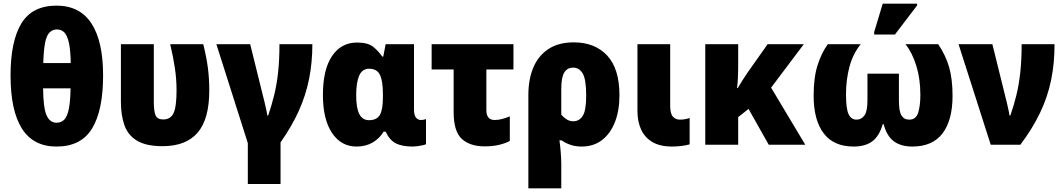

<svg xmlns="http://www.w3.org/2000/svg" viewBox="-20 -796 5850 1056"><path d="M291 10Q163 10 100.5 -89Q38 -188 38 -381Q38 -569 97.5 -667Q157 -765 291 -765Q419 -765 483 -667Q547 -569 547 -381Q547 -189 486.5 -89.5Q426 10 291 10ZM218 -449H369Q368 -520 359 -560.5Q350 -601 334 -617.5Q318 -634 293 -634Q269 -634 252.5 -617.5Q236 -601 228 -560.5Q220 -520 218 -449ZM291 -121Q317 -121 333.5 -138Q350 -155 358.5 -196.5Q367 -238 368 -310H217Q218 -203 236 -162Q254 -121 291 -121Z M874 8Q784 8 734 -22Q684 -52 664.5 -107Q645 -162 645 -236V-553H826V-234Q826 -183 836 -161Q846 -139 878 -139Q918 -139 934.5 -174Q951 -209 951 -300Q951 -360 942 -421Q933 -482 916 -553H1098Q1116 -480 1123.5 -422Q1131 -364 1131 -298Q1131 -141 1067 -66.5Q1003 8 874 8Z M1343 216V-9L1170 -553H1356L1436 -230Q1439 -215 1443.5 -196.5Q1448 -178 1450 -161H1455Q1474 -216 1488 -273Q1502 -330 1509.5 -397.5Q1517 -465 1517 -553H1698Q1698 -452 1680 -362Q1662 -272 1623.5 -186.5Q1585 -101 1523 -13V216Z M1941 10Q1856 10 1806 -65Q1756 -140 1756 -274Q1756 -413 1806 -487.5Q1856 -562 1944 -562Q2003 -562 2032 -539Q2061 -516 2082 -485H2088L2101 -553H2257V-195Q2257 -162 2268 -149Q2279 -136 2295 -136Q2310 -136 2323 -141V-3Q2318 0 2304.5 3Q2291 6 2275.5 8Q2260 10 2251 10Q2191 10 2156.5 -8Q2122 -26 2101 -72H2090Q2068 -35 2030 -12.5Q1992 10 1941 10ZM2010 -135Q2052 -135 2069 -163.5Q2086 -192 2086 -261V-279Q2086 -349 2070 -383.5Q2054 -418 2010 -418Q1972 -418 1955.5 -380Q1939 -342 1939 -273Q1939 -201 1956.5 -168Q1974 -135 2010 -135Z M2646 9Q2565 9 2520 -32Q2475 -73 2475 -180V-414H2354V-553H2804V-414H2655V-190Q2655 -136 2701 -136Q2721 -136 2741.5 -141.5Q2762 -147 2784 -156V-21Q2758 -7 2723.5 1Q2689 9 2646 9Z M2886 240V-273Q2886 -360 2913.5 -425Q2941 -490 2996.5 -526.5Q3052 -563 3136 -563Q3252 -563 3319.5 -490.5Q3387 -418 3387 -272Q3387 -189 3362.5 -125.5Q3338 -62 3291.5 -26Q3245 10 3179 10Q3145 10 3117.5 0.5Q3090 -9 3069 -24H3057Q3061 4 3064 40.5Q3067 77 3067 107V240ZM3133 -129Q3166 -129 3185 -158.5Q3204 -188 3204 -271Q3204 -359 3185 -391.5Q3166 -424 3133 -424Q3099 -424 3083 -396.5Q3067 -369 3067 -307V-165Q3080 -150 3096.5 -139.5Q3113 -129 3133 -129Z M3677 10Q3609 10 3567 -15.5Q3525 -41 3505.5 -85Q3486 -129 3486 -185V-553H3666V-215Q3666 -171 3681 -154.5Q3696 -138 3719 -138Q3733 -138 3745.5 -140Q3758 -142 3773 -147V-2Q3753 4 3726 7Q3699 10 3677 10Z M4401 -553 4221 -314 4409 0H4208L4097 -197L4040 -152V0H3859V-553H4040V-442Q4040 -402 4038.5 -369.5Q4037 -337 4034 -312H4038Q4048 -329 4061.5 -351Q4075 -373 4091 -396L4202 -553Z M4675 10Q4565 10 4510 -63Q4455 -136 4455 -269Q4455 -369 4476.5 -437Q4498 -505 4533 -553H4714Q4671 -500 4652 -428.5Q4633 -357 4633 -277Q4633 -199 4647 -168.5Q4661 -138 4691 -138Q4718 -138 4734.5 -161Q4751 -184 4751 -244V-391H4924V-244Q4924 -184 4938 -161Q4952 -138 4981 -138Q5018 -138 5030 -176.5Q5042 -215 5042 -274Q5042 -363 5019.5 -435Q4997 -507 4960 -553H5140Q5182 -491 5200.5 -425.5Q5219 -360 5219 -269Q5219 -135 5164 -62.5Q5109 10 4998 10Q4935 10 4896 -19Q4857 -48 4840 -113H4835Q4817 -49 4778.5 -19.5Q4740 10 4675 10ZM4788 -606V-620L4835 -776H5024V-766L4902 -606Z M5429 0 5252 -553H5438L5518 -230Q5521 -215 5525.5 -196.5Q5530 -178 5532 -161H5537Q5556 -215 5570 -272Q5584 -329 5591.5 -397Q5599 -465 5599 -553H5780Q5780 -447 5761 -355Q5742 -263 5700.5 -176Q5659 -89 5592 0Z"/></svg>

Font: Noto Sans SemiCondensed Black
Style: Regular
Weight: 900
Width: 4
Designer: Monotype Design Team
Foundry: Monotype Imaging Inc.
Version: Version 2.013; ttfautohint (v1.8.4.7-5d5b)